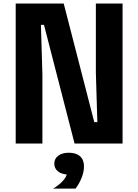

<svg xmlns="http://www.w3.org/2000/svg" viewBox="-20 -820 790 1097"><path d="M69.7 0V-800H344L518.7 -122H536.2L527.7 -406V-800H680.3V0H406L231.3 -678H213.8L222.3 -394V0ZM373 177.4Q335.3 177.4 312.7 160.2Q290.1 143 290.1 115Q290.1 87 312.7 69.8Q335.3 52.6 373 52.6Q410.7 52.6 433.3 69.8Q455.9 87 455.9 115Q455.9 143 433.3 160.2Q410.7 177.4 373 177.4ZM284.1 257.4Q317.9 237.1 339.5 213.1Q361.1 189.1 362.6 169.4L373 52.6Q414.7 52.6 437.3 72.8Q459.9 93 459.9 130Q459.9 162 446.1 196.3Q432.4 230.7 411.4 257.4Z"/></svg>

Font: Martian Mono SemiExpanded
Style: Regular
Weight: 400
Width: 6
Monospace: yes
Designer: Roman Shamin
Foundry: Evil Martians
Version: Version 1.000